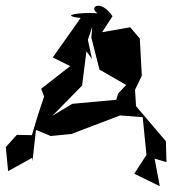

<svg xmlns="http://www.w3.org/2000/svg" viewBox="-24 -601 631 662"><path d="M364 -545C322 -607 279 -575 313 -555C256 -560 175 -548 254 -539L158 -403L218 -373L118 -295L128 -268L106 -202L86 -135L34 -136L-4 -94L4 -11L87 -57L88 -45L100 -153L151 -132L222 -139L390 -203L468 -197L481 -67L439 -2L527 41L509 -54L550 -42L548 -114L445 -235L441 -301L440 -288L465 -340L458 -468L425 -507L328 -490ZM294 -508 291 -471 319 -361 411 -308 383 -278 377 -257 225 -243 157 -202 259 -306 274 -424 293 -398 279 -464Z"/></svg>

Font: Charger Distortion
Style: 2
Weight: 400
Designer: Jasper
Foundry: Cannot Into Space Fonts
Version: Version 0.98